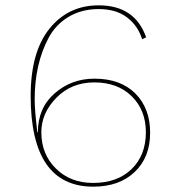

<svg xmlns="http://www.w3.org/2000/svg" viewBox="-20 -690 640 720"><path d="M350 -670Q486 -670 528 -550L513 -543Q497 -594 456 -625Q415 -656 350 -656Q286 -656 237.5 -627Q189 -598 162.5 -548.5Q136 -499 123 -441Q110 -383 110 -317Q110 -278 120 -194H122Q122 -285 185 -340Q248 -395 334 -395Q432 -395 487.5 -339.5Q543 -284 543 -192Q543 -100 485 -45Q427 10 330 10Q95 10 95 -330Q95 -495 165.5 -582.5Q236 -670 350 -670ZM334 -381Q248 -381 191.5 -323.5Q135 -266 135 -194Q135 -112 189.5 -58Q244 -4 329 -4Q420 -4 473.5 -56Q527 -108 527 -194Q527 -277 474 -329Q421 -381 334 -381Z"/></svg>

Font: Elaine Sans Thin
Style: Regular
Weight: 250
Designer: Wei Huang
Foundry: Wei Huang
Version: Version 2.001;December 24, 2019;FontCreator 12.0.0.2547 64-b